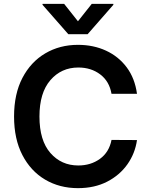

<svg xmlns="http://www.w3.org/2000/svg" viewBox="-20 -971 784 1001"><path d="M386.4 9.9Q290.5 9.9 215.2 -34.6Q139.9 -79.2 96.6 -162.8Q53.3 -246.4 53.3 -363.6Q53.3 -481.2 96.9 -564.8Q140.6 -648.4 216.1 -692.8Q291.5 -737.2 386.4 -737.2Q467 -737.2 532.5 -707Q598 -676.8 640.6 -619.9Q683.2 -562.9 694.2 -481.9H561.4Q550.1 -547.2 502.5 -583.1Q454.9 -619 388.5 -619Q299.4 -619 242.5 -552.9Q185.7 -486.9 185.7 -363.6Q185.7 -238.6 242.7 -173.5Q299.7 -108.3 388.1 -108.3Q453.5 -108.3 501.2 -142.9Q549 -177.6 561.4 -241.5L694.2 -240.8Q684.3 -171.2 644.2 -114.3Q604 -57.5 538.5 -23.8Q473 9.9 386.4 9.9ZM436.8 -792.6H336.3L201.7 -946V-951H314.3L386.4 -860.1L458.5 -951H571V-946Z"/></svg>

Font: Linik Sans SemiBold
Style: Regular
Weight: 600
Designer: Rasmus Andersson (font), Cristiano Sobral (main changes)
Foundry: rsms
Version: Version 3.018;June 1, 2022;FontCreator 14.0.0.2814 64-bit; t